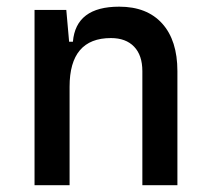

<svg xmlns="http://www.w3.org/2000/svg" viewBox="-20 -547 626 567"><path d="M400.4 0V-336.9Q400.4 -383.8 376 -409.2Q351.6 -434.6 307.6 -434.6Q185.5 -434.6 185.5 -291V0H82V-517.6H175.8L184.1 -423.8H195.3Q204.1 -527.3 332 -527.3Q414.1 -527.3 459 -477.5Q503.9 -427.7 503.9 -336.9V0Z"/></svg>

Font: CaskaydiaMono NF
Style: Regular
Weight: 400
Designer: Aaron Bell
Foundry: Saja Typeworks
Version: Version 2111.001; ttfautohint (v1.8.4);Nerd Fonts 3.1.1